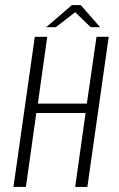

<svg xmlns="http://www.w3.org/2000/svg" viewBox="-20 -736 468 756"><path d="M33 0 117 -591H166L129 -328H322L360 -591H408L324 0H276L317 -291H123L82 0ZM162 -629 263 -716H298L374 -629H337L276 -688L200 -629Z"/></svg>

Font: Alumni Sans Light
Style: Italic
Weight: 300
Italic angle: -8°
Version: Version 1.016